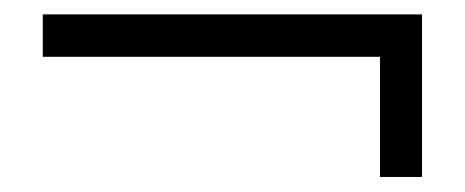

<svg xmlns="http://www.w3.org/2000/svg" viewBox="-20 -424 637 263"><path d="M500.5 -181.6V-346.2H38.6V-404.3H558.1V-181.6Z"/></svg>

Font: Doulos SIL APac
Style: Regular
Weight: 400
Designer: Walt Agee, Victor Gaultney, Peter Martin, Debbi Hosken, Becca Hirsbrunner
Foundry: SIL International
Version: Version 5.000